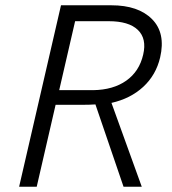

<svg xmlns="http://www.w3.org/2000/svg" viewBox="-20 -710 654 730"><path d="M52.7 0 211.9 -689.9H403.3Q505.9 -689.9 558.1 -637.2Q610.4 -584.5 588.9 -491.7Q573.2 -424.8 524.7 -379.9Q476.1 -335 403.8 -318.8L519 0H449.7L342.8 -313Q320.8 -311.5 291.5 -311.5H191.4L119.6 0ZM205.1 -367.2H334Q410.2 -368.2 460 -403.3Q509.8 -438.5 524.4 -502.4Q538.6 -563 504.2 -596.2Q469.7 -629.4 393.6 -629.4H265.6Z"/></svg>

Font: HK Grotesk Legacy
Style: Italic
Weight: 400
Italic angle: -13°
Designer: Alfredo Marco Pradil
Foundry: Hanken Design Co.
Version: Version 2.022;PS 002.022;hotconv 1.0.88;makeotf.lib2.5.64775